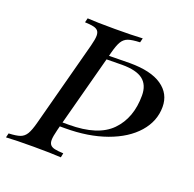

<svg xmlns="http://www.w3.org/2000/svg" viewBox="-142 -722 844 835"><g transform="rotate(20 280.0 -304.0)"><path d="M159.7 -57.6Q159.7 -43 166.3 -35.2Q172.9 -27.3 187 -24.2Q201.2 -21 227.1 -20L223.1 0Q176.3 -2.9 96.2 -2.9Q12.2 -2.9 -30.8 0L-25.9 -20Q9.3 -21.5 26.9 -27.8Q44.4 -34.2 54.9 -51.5Q65.4 -68.8 75.2 -106L180.2 -502Q188.5 -533.7 188.5 -549.8Q188.5 -564.9 181.6 -572.8Q174.8 -580.6 160.9 -583.7Q147 -586.9 121.1 -587.9L126 -607.9Q166 -605 252.9 -605Q333 -605 380.9 -607.9L376 -587.9Q339.4 -586.4 321.5 -580.1Q303.7 -573.7 293.2 -556.6Q282.7 -539.6 272.9 -502L269 -486.3L290.5 -486.8Q339.4 -487.8 365.2 -487.8Q462.9 -487.8 513.4 -452.9Q564 -418 564 -356.9Q564 -291 517.6 -238Q471.2 -185.1 387.7 -155Q304.2 -125 196.8 -125H172.9L168 -106Q159.7 -73.7 159.7 -57.6ZM207 -145Q341.8 -145 402.3 -207Q462.9 -269 462.9 -373Q462.9 -421.9 432.6 -445.6Q402.3 -469.2 335.9 -469.2Q301.3 -469.2 264.2 -468.3L178.2 -145Z"/></g></svg>

Font: TypoPRO Playfair Display SC
Style: Italic
Weight: 400
Italic angle: -14°
Designer: Claus Eggers Sørensen
Foundry: Claus Eggers Sørensen
Version: Version 1.004;PS 001.004;hotconv 1.0.70;makeotf.lib2.5.58329